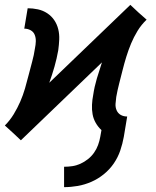

<svg xmlns="http://www.w3.org/2000/svg" viewBox="-24 -564 644 791"><path d="M240 207V123Q257 123 274 120.5Q291 118 307.5 110.5Q324 103 338.5 91.5Q353 80 363.5 65Q374 50 380 33.5Q386 17 389 0L394 -28Q380 -41 370.5 -57.5Q361 -74 357.5 -93Q354 -112 355 -132.5Q356 -153 360 -173Q365 -207 375 -240.5Q385 -274 396 -307L62 14L29 -17L-4 -47Q17 -68 32.5 -93.5Q48 -119 59.5 -145.5Q71 -172 79 -199.5Q87 -227 94 -255Q101 -283 108.5 -310Q116 -337 120 -365Q123 -379 123.5 -393.5Q124 -408 119 -420.5Q114 -433 102 -439.5Q90 -446 76 -446L90 -530Q111 -530 132 -525.5Q153 -521 170.5 -509.5Q188 -498 199.5 -481Q211 -464 216 -443.5Q221 -423 220 -401Q219 -379 216 -357Q210 -323 200.5 -289.5Q191 -256 179 -223L513 -544L546 -513L580 -483Q558 -462 542.5 -436.5Q527 -411 516 -384.5Q505 -358 496.5 -330.5Q488 -303 481 -275Q474 -247 467 -220Q460 -193 455 -165Q453 -151 452 -136.5Q451 -122 456.5 -109.5Q462 -97 473.5 -90.5Q485 -84 500 -84L486 0Q481 28 471.5 56Q462 84 445 109Q428 134 404 153.5Q380 173 352.5 185Q325 197 296.5 202Q268 207 240 207Z"/></svg>

Font: Iosevka Curly Slab MdExObl
Style: Regular
Weight: 500
Width: 7
Italic angle: -9°
Monospace: yes
Designer: Belleve Invis
Foundry: Belleve Invis
Version: Version 11.1.0; ttfautohint (v1.8.3)